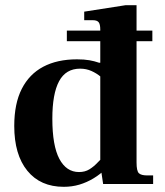

<svg xmlns="http://www.w3.org/2000/svg" viewBox="-20 -710 635 741"><path d="M238 -551V-592H568V-551ZM226 11Q136 11 85.5 -51Q35 -113 35 -224Q35 -310 64 -367Q93 -424 147 -452.5Q201 -481 277 -481Q305 -481 325 -477.5Q345 -474 362 -468Q379 -462 396 -456V-389Q384 -401 368.5 -414Q353 -427 333 -436Q313 -445 289 -445Q234 -445 208 -396.5Q182 -348 182 -252Q182 -148 209 -97Q236 -46 285 -46Q308 -46 325 -56.5Q342 -67 356.5 -82.5Q371 -98 386 -111L391 -61Q368 -38 341.5 -22Q315 -6 286.5 2.5Q258 11 226 11ZM378 0 367 -74V-595Q367 -617 360.5 -624.5Q354 -632 339 -632H305V-665L465 -690H507V-83Q507 -50 516 -41.5Q525 -33 548 -33H571V0ZM359 -453V-468H394V-453Z"/></svg>

Font: Frank Ruhl Libre
Style: Bold
Weight: 700
Designer: Yanek Iontef
Foundry: Fontef
Version: Version 6.004